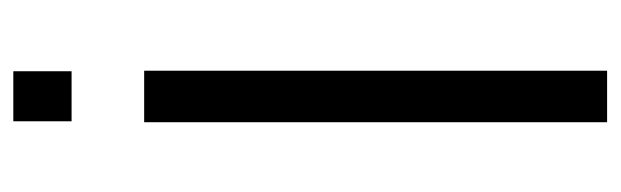

<svg xmlns="http://www.w3.org/2000/svg" viewBox="-340 -588 928 287"><g transform="rotate(-90 123.5 -444.0)"><path d="M86.2 -800.5V-887.6H161V-800.5ZM84.8 0V-692H161.8V0Z"/></g></svg>

Font: Titillium Web
Style: Bold
Weight: 700
Designer: Mohamed Gaber, Accademia di Belle Arti di Urbino
Foundry: Kief Type Foundry, Accademia di Belle Arti di Urbino
Version: Version 3.000